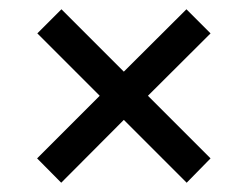

<svg xmlns="http://www.w3.org/2000/svg" viewBox="-20 -567 534 414"><path d="M382.5 -173 247 -308.5 112 -173 60 -225.5 195 -360.5 60.5 -495 112.5 -547 247 -412.5 382 -547 434 -495 299 -360.5 434 -225.5Z"/></svg>

Font: Manrope ExtraLight Medium
Style: Regular
Weight: 500
Version: Version 4.504